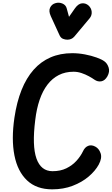

<svg xmlns="http://www.w3.org/2000/svg" viewBox="-20 -1414 840 1444"><path d="M372.5 10Q255 10 183.8 -57Q112.5 -124 88.5 -245.2Q64.5 -366.5 88.5 -529Q106 -647 142.2 -737.5Q178.5 -828 233 -889.5Q287.5 -951 360.2 -982.5Q433 -1014 523.5 -1014Q570.5 -1014 619 -1004.8Q667.5 -995.5 707 -981.2Q746.5 -967 765.5 -952.5Q787 -937 797 -906Q807 -875 787.5 -839.5Q769 -807.5 742 -802.5Q715 -797.5 690 -815Q674 -826.5 648.5 -840.5Q623 -854.5 593.2 -864.5Q563.5 -874.5 533.5 -874.5Q471 -874.5 422 -849.5Q373 -824.5 337 -777.5Q301 -730.5 278 -663.2Q255 -596 245 -511Q220.5 -317 254.2 -221.8Q288 -126.5 375 -126.5Q434.5 -126.5 479 -148.2Q523.5 -170 554.8 -204.2Q586 -238.5 604 -276Q617.5 -306.5 642.5 -316.8Q667.5 -327 696.5 -311.5Q724.5 -297 736.8 -261Q749 -225 722.5 -176Q696.5 -128.5 646.5 -86Q596.5 -43.5 526.8 -16.8Q457 10 372.5 10ZM487 -1115.5Q470 -1115.5 453.8 -1122Q437.5 -1128.5 428 -1148.5L362 -1292.5Q344.5 -1331 356.8 -1356.5Q369 -1382 396 -1390Q423 -1398.5 449.2 -1387.5Q475.5 -1376.5 482 -1350L499 -1287.5L544.5 -1352.5Q569 -1386.5 596.8 -1389Q624.5 -1391.5 646 -1372.5Q667 -1353 669.5 -1325.8Q672 -1298.5 654.5 -1277L539.5 -1139.5Q528.5 -1126.5 514.8 -1121Q501 -1115.5 487 -1115.5Z"/></svg>

Font: Edu NSW ACT Hand Pre
Style: Regular
Weight: 400
Designer: Tina and Corey Anderson, Eben Sorkin, Mirko Velimirovic
Foundry: Sorkin Type Co.
Version: Version 2.000